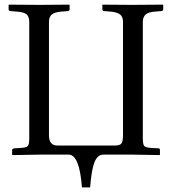

<svg xmlns="http://www.w3.org/2000/svg" viewBox="-20 -666 740 827"><path d="M595.2 -571.8V-70.8Q595.2 -43.5 601.6 -36.9Q607.9 -30.3 631.8 -28.8L663.1 -26.9Q668.9 -26.9 668.9 -20V0L668 2Q581.5 0 551.8 0H424.8Q399.9 0 387 32.7Q374 65.4 368.2 141.1H333Q322.3 0 275.9 0H152.8L34.2 2L32.2 0V-18.1Q32.2 -26.4 41 -26.9L69.8 -28.8Q93.8 -30.3 99.6 -37.1Q106 -43.5 106 -70.8V-571.8Q106 -594.2 94.2 -604.5Q83 -613.8 51.8 -616.2L24.9 -618.2Q17.1 -619.1 17.1 -626V-645L19 -646Q109.9 -645 148.9 -645L277.8 -646L279.8 -645V-626Q279.8 -619.1 272 -618.2L246.1 -616.2Q215.3 -613.8 203.1 -603.5Q190.9 -593.3 190.9 -571.8V-83Q190.9 -39.1 228 -39.1H474.1Q496.1 -39.1 502.9 -47.9Q509.8 -56.6 509.8 -83V-571.8Q509.8 -593.8 497.1 -603.8Q484.4 -613.8 455.1 -616.2L429.2 -618.2Q420.9 -619.1 420.9 -626V-645L421.9 -646Q508.8 -645 547.9 -645L681.2 -646L683.1 -645V-626Q683.1 -619.1 674.8 -618.2L648.9 -616.2Q619.6 -614.3 607.4 -603.5Q595.2 -592.8 595.2 -571.8Z"/></svg>

Font: Linux Libertine G
Style: Regular
Weight: 400
Designer: Philipp H. Poll
Foundry: Philipp H. Poll
Version: Version 4.7.5